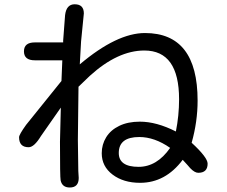

<svg xmlns="http://www.w3.org/2000/svg" viewBox="-20 -793 1040 880"><path d="M338.9 -9.8 340.8 22.5Q340.8 66.4 299.8 66.4Q264.6 66.4 257.8 33.2Q254.9 18.6 254.9 -143.6L258.8 -299.8L168 -169.9Q136.7 -118.2 111.3 -118.2Q67.4 -118.2 67.4 -164.1Q67.4 -175.8 99.6 -220.7L261.7 -421.9L265.6 -516.6H139.6Q89.8 -516.6 89.8 -557.6Q89.8 -598.6 139.6 -598.6H269.5V-607.4L278.3 -723.6Q284.2 -773.4 322.3 -773.4Q364.3 -773.4 364.3 -731.4L351.6 -603.5L345.7 -498Q515.6 -641.6 644.5 -641.6Q885.7 -641.6 885.7 -332Q885.7 -235.4 858.4 -138.7Q931.6 -71.3 931.6 -43Q931.6 -1 888.7 -1Q872.1 -1 851.6 -22.5L838.9 -37.1L817.4 -60.5Q738.3 44.9 622.1 44.9Q545.9 44.9 496.1 7.3Q446.3 -30.3 446.3 -90.8Q446.3 -130.9 466.8 -164.1Q487.3 -197.3 526.9 -216.3Q566.4 -235.4 621.1 -235.4Q697.3 -235.4 786.1 -190.4Q800.8 -263.7 800.8 -337.9Q800.8 -561.5 641.6 -561.5Q519.5 -561.5 391.6 -445.3L339.8 -395.5L336.9 -152.3ZM618.2 -165Q524.4 -165 524.4 -91.8Q524.4 -28.3 615.2 -28.3Q699.2 -28.3 759.8 -115.2Q688.5 -165 618.2 -165Z"/></svg>

Font: FakePearl
Style: Regular
Weight: 400
Version: Version 1.2